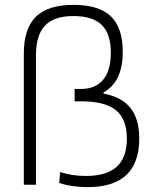

<svg xmlns="http://www.w3.org/2000/svg" viewBox="-20 -760 640 790"><path d="M340 10Q311 10 281.5 6Q252 2 224 -7L227 -52Q253 -44 279 -40Q305 -36 333 -36Q419 -36 460.5 -74Q502 -112 502 -190Q502 -270 457 -306.5Q412 -343 316 -343H287V-394H313Q373 -394 404.5 -432Q436 -470 436 -543Q436 -621 398.5 -657.5Q361 -694 282 -694Q203 -694 165.5 -655Q128 -616 128 -534V0H78V-539Q78 -643 128 -691.5Q178 -740 282 -740Q387 -740 436 -693Q485 -646 485 -546Q485 -484 465 -442.5Q445 -401 406 -380V-375Q481 -361 517 -315.5Q553 -270 553 -190Q553 10 340 10Z"/></svg>

Font: M PLUS Code Latin Expanded Light
Style: Regular
Weight: 300
Width: 7
Designer: Coji Morishita
Foundry: UNDERFOREST DESIGN
Version: Version 1.002; ttfautohint (v1.8.3)